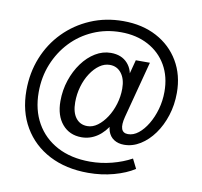

<svg xmlns="http://www.w3.org/2000/svg" viewBox="-81 -817 959 912"><g transform="rotate(10 398.0 -360.5)"><path d="M401 9Q294 9 214 -32.5Q134 -74 89.5 -149.5Q45 -225 45 -326Q45 -411 74.5 -484.5Q104 -558 158 -613Q212 -668 284.5 -699Q357 -730 442 -730Q534 -730 603.5 -693Q673 -656 712 -590Q751 -524 751 -438Q751 -380 734.5 -328.5Q718 -277 689.5 -237.5Q661 -198 624 -175Q587 -152 546 -152Q518 -152 497.5 -165Q477 -178 468.5 -203.5Q460 -229 467 -265L477 -244Q452 -199 417 -175.5Q382 -152 341 -152Q283 -152 248 -193Q213 -234 213 -304Q213 -357 229 -405Q245 -453 272.5 -490.5Q300 -528 335.5 -549.5Q371 -571 410 -571Q462 -571 491 -538.5Q520 -506 517 -456L505 -454L532 -557H600L528 -283Q518 -244 525 -224.5Q532 -205 556 -205Q582 -205 606 -224Q630 -243 649.5 -275.5Q669 -308 680.5 -348.5Q692 -389 692 -433Q692 -506 660.5 -560.5Q629 -615 572 -645.5Q515 -676 440 -676Q368 -676 306.5 -649Q245 -622 200 -574.5Q155 -527 129.5 -464Q104 -401 104 -328Q104 -243 140 -179.5Q176 -116 242.5 -80.5Q309 -45 401 -45Q454 -45 506 -58.5Q558 -72 600 -95L623 -49Q583 -23 524.5 -7Q466 9 401 9ZM359 -209Q385 -209 408.5 -226.5Q432 -244 451 -273Q470 -302 481 -338.5Q492 -375 492 -413Q492 -459 471 -486.5Q450 -514 415 -514Q389 -514 365.5 -497.5Q342 -481 323 -452Q304 -423 293.5 -386.5Q283 -350 283 -311Q283 -262 303.5 -235.5Q324 -209 359 -209Z"/></g></svg>

Font: Instrument Sans SemiCondensed
Style: Regular
Weight: 400
Width: 4
Designer: Rodrigo Fuenzalida
Foundry: fragTYPE
Version: Version 1.000;gftools[0.9.28]